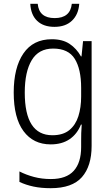

<svg xmlns="http://www.w3.org/2000/svg" viewBox="-20 -748 581 1008"><path d="M252 -542Q309 -542 345.5 -517.5Q382 -493 405 -452H408L416 -532H461V18Q461 124 410 182Q359 240 246 240Q196 240 156 231.5Q116 223 82 207V152Q117 170 158.5 181Q200 192 247 192Q328 192 367 149Q406 106 406 24V-8Q406 -28 406.5 -49.5Q407 -71 409 -94H405Q385 -44 345 -17Q305 10 246 10Q155 10 103.5 -59.5Q52 -129 52 -262Q52 -393 103 -467.5Q154 -542 252 -542ZM259 -493Q183 -493 146.5 -432Q110 -371 110 -262Q110 -38 255 -38Q311 -38 344 -65Q377 -92 391.5 -138Q406 -184 406 -241V-287Q406 -385 372.5 -439Q339 -493 259 -493ZM396 -728Q392 -672 358 -639.5Q324 -607 266 -607Q208 -607 175 -638.5Q142 -670 139 -728H178Q185 -653 267 -653Q349 -653 357 -728Z"/></svg>

Font: Noto Sans Gurmukhi SemiCondensed Light
Style: Regular
Weight: 300
Width: 4
Designer: Jelle Bosma - Monotype Design Team
Foundry: Monotype Imaging Inc.
Version: Version 2.004; ttfautohint (v1.8.4.7-5d5b)